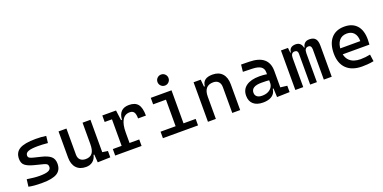

<svg xmlns="http://www.w3.org/2000/svg" viewBox="-13 -1549 4714 2363"><g transform="rotate(-20 2344.0 -367.0)"><path d="M252.9 9.8Q194.3 9.8 152.6 6.3Q110.8 2.9 76.2 -4.9L87.9 -98.6Q139.2 -90.8 178.5 -86.9Q217.8 -83 252.9 -83Q331.5 -83 366.9 -98.4Q402.3 -113.8 402.3 -147.5Q402.3 -170.9 389.9 -182.4Q377.4 -193.8 351.6 -200.2L232.4 -230.5Q155.8 -250 119.9 -278.8Q84 -307.6 84 -366.2Q84 -451.2 149.2 -489.3Q214.4 -527.3 359.4 -527.3Q397 -527.3 429.4 -525.1Q461.9 -522.9 496.1 -517.6L485.4 -427.7Q445.8 -431.6 415.5 -433.1Q385.3 -434.6 356.4 -434.6Q269.5 -434.6 230.5 -419.7Q191.4 -404.8 191.4 -371.1Q191.4 -348.6 207.5 -338.6Q223.6 -328.6 256.8 -320.3L352.5 -296.9Q434.1 -277.3 471.9 -244.6Q509.8 -211.9 509.8 -149.4Q509.8 -65.9 448.7 -28.1Q387.7 9.8 252.9 9.8Z M828.1 9.8Q746.6 9.8 701.9 -38.8Q657.2 -87.4 657.2 -175.8V-517.6H760.7V-175.8Q760.7 -131.3 786.1 -107.2Q811.5 -83 857.4 -83Q914.1 -83 942.9 -118.9Q971.7 -154.8 971.7 -239.3L998 -99.6H963.9Q951.7 -46.9 916 -18.6Q880.4 9.8 828.1 9.8ZM980.5 4.9 971.7 -119.1V-210H1075.2V-93.8L1146.5 -83V0ZM971.7 -146.5V-517.6H1075.2V-175.8Z M1429.7 -222.7 1399.4 -384.8H1439.5Q1448.2 -527.3 1582 -527.3Q1662.1 -527.3 1698.2 -481.4Q1734.4 -435.5 1734.4 -333H1631.8Q1631.8 -389.6 1615 -414.6Q1598.1 -439.5 1560.5 -439.5Q1494.6 -439.5 1462.2 -383.1Q1429.7 -326.7 1429.7 -222.7ZM1210.9 0V-85H1556.6V0ZM1326.2 0V-517.6H1410.2L1429.7 -369.1V0ZM1230.5 -432.6V-517.6H1403.3L1413.1 -432.6Z M2033.2 0V-488.3H2136.7V0ZM1835.9 0V-85H2043V0ZM2127 0V-85H2295.9V0ZM1865.2 -432.6V-517.6H2136.7V-432.6ZM2081.5 -599.6Q2051.8 -599.6 2030.5 -620.8Q2009.3 -642.1 2009.3 -671.9Q2009.3 -702.1 2030.5 -723.1Q2051.8 -744.1 2081.5 -744.1Q2111.8 -744.1 2132.8 -723.1Q2153.8 -702.1 2153.8 -671.9Q2153.8 -642.1 2132.8 -620.8Q2111.8 -599.6 2081.5 -599.6Z M2744.1 0V-336.9Q2744.1 -383.8 2719.7 -409.2Q2695.3 -434.6 2651.4 -434.6Q2529.3 -434.6 2529.3 -291L2499 -423.8H2539.1Q2543.5 -476.1 2577.1 -501.7Q2610.8 -527.3 2675.8 -527.3Q2757.8 -527.3 2802.7 -477.5Q2847.7 -427.7 2847.7 -336.9V0ZM2425.8 0V-517.6H2519.5L2529.3 -408.2V0Z M3329.1 4.9 3322.3 -148.4 3308.6 -191.4V-325.2Q3308.6 -377 3272.2 -401.1Q3235.8 -425.3 3164.1 -427.2L3040 -430.7L3049.8 -522.5L3154.3 -521Q3282.7 -519 3345 -465.6Q3407.2 -412.1 3407.2 -309.6V-93.8L3495.1 -83V0ZM3146.5 9.8Q3065.4 9.8 3021 -29.3Q2976.6 -68.4 2976.6 -139.6Q2976.6 -221.7 3037.8 -265.6Q3099.1 -309.6 3210.9 -309.6Q3257.3 -309.6 3293.7 -304Q3330.1 -298.3 3358.4 -287.1L3336.9 -216.8Q3304.2 -224.1 3272.9 -225.3Q3241.7 -226.6 3209 -226.6Q3074.2 -226.6 3074.2 -144.5Q3074.2 -110.4 3097.4 -91.8Q3120.6 -73.2 3163.1 -73.2Q3211.4 -73.2 3243.9 -89.8Q3276.4 -106.4 3292.5 -132.3Q3308.6 -158.2 3308.6 -185.5V-242.2L3338.9 -109.4H3297.9L3314.5 -125Q3314.5 -80.1 3293.7 -50Q3272.9 -20 3235.4 -5.1Q3197.8 9.8 3146.5 9.8Z M3943.4 0V-395.5Q3943.4 -449.2 3903.3 -449.2Q3852.5 -449.2 3852.5 -378.9L3817.4 -453.1H3857.4Q3859.9 -483.4 3881.6 -505.4Q3903.3 -527.3 3944.3 -527.3Q3998 -527.3 4022.5 -498.5Q4046.9 -469.7 4046.9 -405.3V0ZM3570.3 0V-517.6H3662.1L3673.8 -408.2V0ZM3764.6 0V-405.3Q3764.6 -449.2 3723.6 -449.2Q3673.8 -449.2 3673.8 -378.9L3643.6 -453.1H3676.8Q3682.6 -527.3 3765.6 -527.3Q3806.2 -527.3 3829.3 -499.5Q3852.5 -471.7 3852.5 -415V0Z M4444.3 9.8Q4312 9.8 4240 -59.8Q4168 -129.4 4168 -259.8Q4168 -386.7 4229 -457Q4290 -527.3 4401.4 -527.3Q4506.3 -527.3 4563.7 -463.9Q4621.1 -400.4 4621.1 -279.3Q4621.1 -243.7 4618.2 -212.9H4254.9V-292H4527.3Q4527.3 -361.8 4494.1 -399.2Q4460.9 -436.5 4402.3 -436.5Q4336.4 -436.5 4300 -391.6Q4263.7 -346.7 4263.7 -264.6Q4263.7 -174.8 4313.7 -127.9Q4363.8 -81.1 4456.1 -81.1Q4488.3 -81.1 4519.5 -84.7Q4550.8 -88.4 4583 -94.7L4595.7 -3.9Q4549.8 4.9 4511.7 7.3Q4473.6 9.8 4444.3 9.8Z"/></g></svg>

Font: Cascadia Mono
Style: Regular
Weight: 400
Monospace: yes
Designer: Aaron Bell
Foundry: Saja Typeworks
Version: Version 2102.003